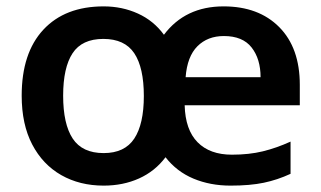

<svg xmlns="http://www.w3.org/2000/svg" viewBox="-20 -572 1006 602"><path d="M681 -552Q791 -552 855.5 -487Q920 -422 920 -306V-242H559Q561 -165 599.5 -126Q638 -87 707 -87Q761 -87 804 -97.5Q847 -108 891 -128V-27Q850 -8 807 1Q764 10 703 10Q639 10 586.5 -12Q534 -34 499 -79Q466 -35 416 -12.5Q366 10 305 10Q230 10 172 -23Q114 -56 81 -119Q48 -182 48 -272Q48 -406 116 -479Q184 -552 305 -552Q363 -552 412.5 -529.5Q462 -507 494 -463Q561 -552 681 -552ZM682 -459Q631 -459 599 -427Q567 -395 562 -330H797Q797 -387 769 -423Q741 -459 682 -459ZM304 -450Q237 -450 207.5 -405Q178 -360 178 -272Q178 -183 208 -137.5Q238 -92 305 -92Q371 -92 401 -137.5Q431 -183 431 -271Q431 -360 401 -405Q371 -450 304 -450Z"/></svg>

Font: Noto Sans Bassa Vah SemiBold
Style: Regular
Weight: 600
Designer: Monotype Design Team
Foundry: Monotype Imaging Inc.
Version: Version 2.002; ttfautohint (v1.8.4.7-5d5b)